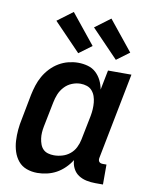

<svg xmlns="http://www.w3.org/2000/svg" viewBox="-88 -843 725 920"><g transform="rotate(10 275.0 -383.0)"><path d="M157 12Q129 12 104.5 3Q80 -6 64 -25.5Q48 -45 40 -70Q32 -95 30.5 -122Q29 -149 31.5 -176.5Q34 -204 40 -231L63 -351Q68 -375 75.5 -398.5Q83 -422 95.5 -444Q108 -466 126 -485Q144 -504 166 -517Q188 -530 212 -536Q236 -542 259 -542Q284 -542 307 -535.5Q330 -529 346.5 -513.5Q363 -498 373 -477.5Q383 -457 387 -434L406 -530H520L438 -111Q437 -106 437.5 -101Q438 -96 441 -92Q444 -88 449 -86.5Q454 -85 459 -85H477V12H440Q417 12 396 7.5Q375 3 358 -8Q341 -19 331 -38Q321 -57 320 -79Q307 -58 288.5 -40Q270 -22 249 -10.5Q228 1 204 6.5Q180 12 157 12ZM221 -85Q241 -85 261.5 -91Q282 -97 298.5 -110.5Q315 -124 324.5 -143Q334 -162 338 -182L362 -302Q365 -318 366 -334.5Q367 -351 365.5 -367Q364 -383 359 -397.5Q354 -412 344 -423.5Q334 -435 319 -440Q304 -445 288 -445Q267 -445 246 -436.5Q225 -428 209.5 -411Q194 -394 186 -374Q178 -354 174 -333L150 -213Q147 -198 146 -183Q145 -168 147 -153.5Q149 -139 154 -125.5Q159 -112 168.5 -102.5Q178 -93 192 -89Q206 -85 221 -85ZM434 -587 304 -722 379 -778 496 -633ZM251 -587 121 -722 196 -778 313 -633Z"/></g></svg>

Font: Lode
Style: Bold Italic
Weight: 700
Italic angle: -11°
Monospace: yes
Designer: Belleve Invis
Foundry: Belleve Invis
Version: Version 29.2.0; ttfautohint (v1.8.3)